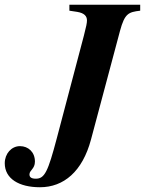

<svg xmlns="http://www.w3.org/2000/svg" viewBox="-28 -689 610 808"><path d="M562 -669H264V-644L297 -639C327 -634 338 -621 338 -603C338 -592 335 -578 325 -539L211 -107C174 33 160 63 123 63C104 63 96 57 96 45C96 27 119 22 119 -9C119 -49 91 -74 56 -74C20 -74 -8 -42 -8 -2C-8 63 52 99 140 99C240 99 319 33 355 -102L477 -559C497 -633 513 -638 562 -644Z"/></svg>

Font: XITS
Style: Bold Italic
Weight: 700
Italic angle: -16.33°
Designer: MicroPress Inc., with final additions and corrections provided by Coen Hoffman, Elsevier (retired)
Version: Version 1.302